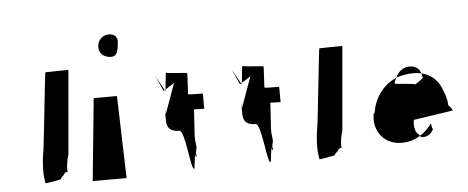

<svg xmlns="http://www.w3.org/2000/svg" viewBox="-48 -822 2284 937"><g transform="rotate(-5 1093.5 -353.0)"><path d="M215 -22C228 -42 229 -33 239 -52C247 -56 257 -55 253 -59C249 -81 258 -119 264 -139L300 -551C296 -550 191 -550 187 -549C185 -549 146 -169 144 -169C134 -113 131 -53 141 -9C161 -11 188 -16 215 -22Z M537 0 525 -403H411L371 0ZM514 -596C548 -596 548 -634 552 -662C556 -691 536 -708 507 -706C479 -704 455 -681 455 -649C455 -617 479 -596 514 -596Z M813 -208C842 -208 852 -18 869 -16C873 -12 876 -86 882 -84C882 -79 882 -76 881 -75C884 -74 886 -76 888 -79C883 -85 884 -96 890 -117C891 -123 885 -158 886 -165C883 -164 896 -307 893 -306C890 -305 945 -304 945 -304C942 -303 946 -379 942 -379C939 -379 874 -379 872 -381C870 -382 878 -482 876 -485C875 -487 774 -492 773 -496C772 -498 763 -406 763 -406L720 -483L754 -408L808 -442L751 -284L756 -326C751 -261 740 -208 813 -208Z M1187 -208C1216 -208 1226 -18 1243 -16C1247 -12 1250 -86 1256 -84C1256 -79 1256 -76 1255 -75C1258 -74 1260 -76 1262 -79C1257 -85 1258 -96 1264 -117C1265 -123 1259 -158 1260 -165C1257 -164 1270 -307 1267 -306C1264 -305 1319 -304 1319 -304C1316 -303 1320 -379 1316 -379C1313 -379 1248 -379 1246 -381C1244 -382 1252 -482 1250 -485C1249 -487 1148 -492 1147 -496C1146 -498 1137 -406 1137 -406L1094 -483L1128 -408L1182 -442L1125 -284L1130 -326C1125 -261 1114 -208 1187 -208Z M1557 -22C1570 -42 1571 -33 1581 -52C1589 -56 1599 -55 1595 -59C1591 -81 1600 -119 1606 -139L1642 -551C1638 -550 1533 -550 1529 -549C1527 -549 1488 -169 1486 -169C1476 -113 1473 -53 1483 -9C1503 -11 1530 -16 1557 -22Z M2040 -137C2040 -137 2042 -108 2048 -109C2035 -84 2017 -72 1990 -73C1985 -74 1981 -79 1979 -85C1961 -97 1952 -122 1958 -161L2152 -190C2149 -196 2144 -203 2141 -209C2138 -208 2135 -217 2132 -216C2131 -242 2125 -266 2115 -287C2096 -349 2047 -388 1976 -388C1948 -388 1920 -383 1895 -375C1833 -350 1783 -292 1771 -214C1769 -211 1767 -208 1765 -206C1762 -184 1762 -163 1767 -145C1783 -88 1832 -50 1902 -55C1956 -58 2005 -88 2040 -137ZM2019 -362C2025 -362 1976 -328 1978 -333C1980 -338 1876 -342 1880 -346C1891 -386 1915 -420 1956 -422C1994 -424 2016 -401 2019 -362Z"/></g></svg>

Font: Ugly Stick
Style: It
Weight: 400
Designer: Stig
Foundry: Cannot Into Space Fonts
Version: Version 0.99